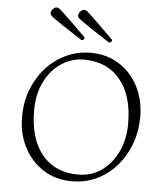

<svg xmlns="http://www.w3.org/2000/svg" viewBox="-59 -924 854 988"><g transform="rotate(5 368.0 -430.0)"><path d="M349 12Q264 12 200.5 -29Q137 -70 101 -139.5Q65 -209 65 -297Q65 -374 90.5 -439Q116 -504 160.5 -552.5Q205 -601 263.5 -628Q322 -655 388 -655Q472 -655 536 -614.5Q600 -574 635.5 -504Q671 -434 671 -348Q671 -274 647 -209Q623 -144 579.5 -94Q536 -44 477 -16Q418 12 349 12ZM378 -25Q446 -25 498.5 -62Q551 -99 581.5 -163Q612 -227 612 -308Q612 -453 544.5 -535Q477 -617 357 -617Q294 -617 241 -582Q188 -547 156 -483.5Q124 -420 124 -335Q124 -189 191 -107Q258 -25 378 -25ZM477 -716Q492 -716 492 -731Q440 -782 410.5 -811Q381 -840 366.5 -853Q352 -866 346.5 -869Q341 -872 336 -872Q325 -872 316 -861.5Q307 -851 307 -839Q307 -834 311 -829.5Q315 -825 330.5 -813.5Q346 -802 380.5 -779Q415 -756 477 -716ZM335 -716Q350 -716 350 -731Q298 -782 268.5 -811Q239 -840 224.5 -853Q210 -866 204.5 -869Q199 -872 194 -872Q183 -872 174 -861.5Q165 -851 165 -839Q165 -834 169 -829.5Q173 -825 188.5 -813.5Q204 -802 238.5 -779Q273 -756 335 -716Z"/></g></svg>

Font: Petrona ExtraLight
Style: Regular
Weight: 200
Designer: Ringo R. Seeber
Foundry: Ringo R. Seeber
Version: Version 2.001; ttfautohint (v1.8.3)